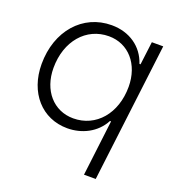

<svg xmlns="http://www.w3.org/2000/svg" viewBox="-138 -664 882 975"><g transform="rotate(20 303.5 -177.0)"><path d="M426.3 204.1H489.7L581.5 -545.9H520L504.4 -420.9H498.5C471.2 -504.9 396.5 -557.6 299.8 -557.6C144 -557.6 31.7 -430.2 31.7 -251C31.7 -96.2 127.9 11.7 265.1 11.7C343.3 11.7 418.9 -24.9 457 -97.2H462.9ZM95.2 -252.9C95.2 -397.9 183.1 -500 305.7 -500C411.6 -500 486.8 -414.6 486.8 -292.5C486.8 -147.9 399.4 -45.9 276.4 -45.9C169.9 -45.9 95.2 -131.3 95.2 -252.9Z"/></g></svg>

Font: Guggenheim Sans Display Light
Style: Italic
Weight: 300
Italic angle: -7°
Designer: Modified by Tom Baber under direction of Pentagram Design 2023
Foundry: rsms
Version: Version 1.001;Glyphs 3.1.2 (3151)